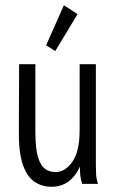

<svg xmlns="http://www.w3.org/2000/svg" viewBox="-20 -702 440 733"><path d="M177 11Q139 11 110.5 -9Q82 -29 66.5 -75.5Q51 -122 52 -202L53 -457H115V-202Q115 -136 125 -102.5Q135 -69 152.5 -57Q170 -45 192 -45Q228 -45 256 -84Q284 -123 284 -205V-457H346V-71Q346 -53 347 -35.5Q348 -18 354 0H294Q288 -17 286.5 -33Q285 -49 285 -66Q270 -31 242.5 -10Q215 11 177 11ZM191 -507 156 -529 224 -682 276 -648Z"/></svg>

Font: Inconsolata Condensed
Style: Regular
Weight: 400
Width: 3
Monospace: yes
Designer: Raph Levien, Cyreal, Brenton Simpson
Foundry: Raph Levien, Cyreal, Google
Version: Version 3.000; ttfautohint (v1.8.2.53-6de2)